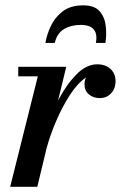

<svg xmlns="http://www.w3.org/2000/svg" viewBox="-20 -716 463 736"><path d="M347.5 -551.5Q360.5 -620.5 289 -620.5Q252.5 -620.5 225.5 -604.5Q198.5 -588.5 190 -551.5H154Q159 -582 174.5 -615.5Q190 -649 220 -672.2Q250 -695.5 299 -695.5Q343 -695.5 362.5 -672.2Q382 -649 385.5 -615.5Q389 -582 384 -551.5ZM125 -423.5H50V-460H234L202.5 -330.5Q233 -389.5 271.8 -429.5Q310.5 -469.5 353 -469.5Q384 -469.5 403.5 -451.8Q423 -434 423 -404Q423 -377 406 -358.5Q389 -340 362.5 -340Q338 -340 321 -354Q304 -368 304 -392.5Q304 -407 309.5 -419Q277 -397 247.5 -351.2Q218 -305.5 194.8 -250.8Q171.5 -196 158.5 -147.5L123 0H19Z"/></svg>

Font: Bodoni* 06pt Medium
Style: Italic
Weight: 500
Italic angle: -13°
Version: Version 2.3